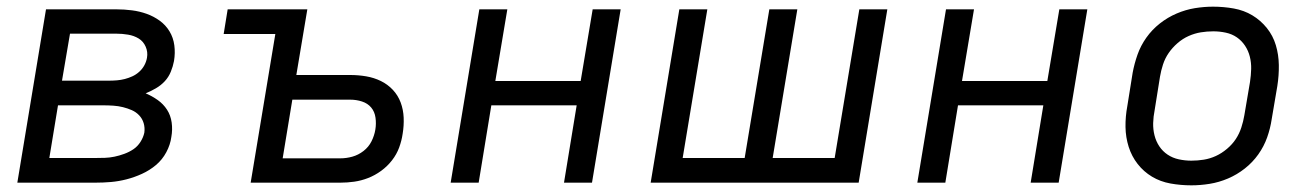

<svg xmlns="http://www.w3.org/2000/svg" viewBox="-20 -548 3940 576"><path d="M32 0 118 -520H329Q353 -520 376 -517Q399 -514 420 -506.5Q441 -499 459 -486Q477 -473 488.5 -454Q500 -435 503 -412Q506 -389 502 -365Q499 -349 492.5 -333Q486 -317 474.5 -304.5Q463 -292 447.5 -283Q432 -274 417 -268Q436 -260 453 -248Q470 -236 481 -219Q492 -202 495 -180.5Q498 -159 494 -137Q491 -114 479 -91.5Q467 -69 448 -53Q429 -37 406 -26.5Q383 -16 359.5 -10Q336 -4 313 -2Q290 0 266 0ZM166 -306H307Q319 -306 331 -307Q343 -308 354.5 -311Q366 -314 377 -319Q388 -324 397.5 -332.5Q407 -341 413 -352Q419 -363 421 -375Q424 -392 417 -408Q410 -424 396 -432.5Q382 -441 364.5 -444Q347 -447 329 -447H190ZM128 -74H266Q281 -74 295 -74.5Q309 -75 323.5 -78Q338 -81 353 -86.5Q368 -92 380.5 -100.5Q393 -109 401.5 -122.5Q410 -136 413 -150Q415 -165 411 -178.5Q407 -192 397.5 -202Q388 -212 375.5 -217.5Q363 -223 349 -226.5Q335 -230 320 -231Q305 -232 290 -232H154Z M732 0 806 -446H651L663 -520H902L869 -323H1031Q1055 -323 1078.5 -319Q1102 -315 1122.5 -305Q1143 -295 1158.5 -278.5Q1174 -262 1182 -240.5Q1190 -219 1191 -195Q1192 -171 1188 -147Q1185 -126 1177.5 -105.5Q1170 -85 1156 -67Q1142 -49 1123.5 -35.5Q1105 -22 1084.5 -14Q1064 -6 1043 -3Q1022 0 1001 0ZM828 -73H1001Q1019 -73 1037 -78Q1055 -83 1070.5 -95Q1086 -107 1094.5 -124Q1103 -141 1106 -159Q1109 -177 1106.5 -195Q1104 -213 1093.5 -225.5Q1083 -238 1066 -243.5Q1049 -249 1031 -249H857Z M1332 0 1418 -520H1502L1466 -305H1722L1758 -520H1842L1756 0H1672L1710 -232H1454L1416 0Z M1932 0 2018 -520H2102L2028 -74H2214L2288 -520H2372L2298 -74H2484L2558 -520H2642L2556 0Z M2732 0 2818 -520H2902L2866 -305H3122L3158 -520H3242L3156 0H3072L3110 -232H2854L2816 0Z M3554 8Q3522 8 3491.5 2.5Q3461 -3 3436 -18Q3411 -33 3393 -56Q3375 -79 3366 -107.5Q3357 -136 3356.5 -167Q3356 -198 3362 -230L3378 -330Q3383 -357 3392.5 -384Q3402 -411 3419 -435Q3436 -459 3459.5 -477.5Q3483 -496 3510 -507.5Q3537 -519 3564.5 -523.5Q3592 -528 3619 -528Q3651 -528 3681.5 -522.5Q3712 -517 3737 -502Q3762 -487 3780.5 -464Q3799 -441 3807.5 -412.5Q3816 -384 3816.5 -353Q3817 -322 3812 -290L3795 -190Q3791 -163 3781.5 -136Q3772 -109 3755 -85Q3738 -61 3714.5 -42.5Q3691 -24 3664 -12.5Q3637 -1 3609 3.5Q3581 8 3554 8ZM3554 -66Q3573 -66 3591.5 -69Q3610 -72 3627.5 -80Q3645 -88 3661 -101.5Q3677 -115 3687.5 -131Q3698 -147 3704 -165.5Q3710 -184 3713 -202L3730 -302Q3733 -322 3733.5 -341Q3734 -360 3729.5 -378Q3725 -396 3715 -411Q3705 -426 3690.5 -436Q3676 -446 3657.5 -450Q3639 -454 3620 -454Q3601 -454 3582.5 -451Q3564 -448 3546 -440Q3528 -432 3512.5 -418.5Q3497 -405 3486 -389Q3475 -373 3469 -354.5Q3463 -336 3460 -318L3444 -218Q3440 -198 3439.5 -179Q3439 -160 3443.5 -142Q3448 -124 3458 -109Q3468 -94 3483 -84Q3498 -74 3516.5 -70Q3535 -66 3554 -66Z"/></svg>

Font: Iosevka Aile Oblique
Style: Regular
Weight: 400
Italic angle: -9°
Designer: Belleve Invis
Foundry: Belleve Invis
Version: Version 31.1.0; ttfautohint (v1.8.4)